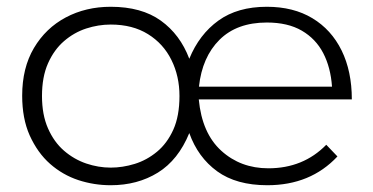

<svg xmlns="http://www.w3.org/2000/svg" viewBox="-20 -545 1101 567"><path d="M769.5 2Q678 2 621.2 -39.2Q564.5 -80.5 539 -152Q506.5 -72.5 446.2 -35.2Q386 2 307 2Q257.5 2 211.2 -13.2Q165 -28.5 128 -61Q91 -93.5 67.5 -145.5Q45.5 -195 45.5 -262.5Q45.5 -344.5 80.2 -403.2Q115 -462 174.2 -493.5Q233.5 -525 307 -525Q398 -525 455 -484Q512 -443 539 -371.5Q568.5 -443.5 625 -484.2Q681.5 -525 768 -525Q846.5 -525 902.5 -491.2Q958.5 -457.5 988.8 -396Q1019 -334.5 1019 -251.5H567Q576.5 -151.5 633.5 -99.8Q690.5 -48 772.5 -48Q875.5 -48 943.5 -117.5L976.5 -83Q897 2 769.5 2ZM307 -50Q342 -50 377.8 -61Q413.5 -72 443.5 -96.8Q473.5 -121.5 491.8 -162Q510 -202.5 510 -261.5Q510 -320 486.2 -368Q462.5 -416 417 -444.2Q371.5 -472.5 307 -472.5Q270.5 -472.5 234.5 -460.8Q198.5 -449 169 -423.5Q139.5 -398 121.8 -358Q104 -318 104 -261.5Q104 -206 121.8 -165.8Q139.5 -125.5 169 -100Q198.5 -74.5 234.5 -62.2Q270.5 -50 307 -50ZM960.5 -289Q956.5 -346 934.5 -388.2Q912.5 -430.5 871.2 -454.5Q830 -478.5 768 -478.5Q679.5 -478.5 628.2 -427.5Q577 -376.5 567.5 -289Z"/></svg>

Font: Argentum Novus Light
Style: Regular
Weight: 300
Designer: Julieta Ulanovsky (font) & Cristiano Sobral (main changes)
Foundry: Julieta Ulanovsky (font) & Cristiano Sobral (main changes)
Version: Version 3.00;November 27, 2020;FontCreator 13.0.0.2655 64-bi